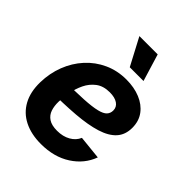

<svg xmlns="http://www.w3.org/2000/svg" viewBox="-215 -880 1014 1014"><g transform="rotate(45 291.5 -373.5)"><path d="M265.6 11.7Q192.9 11.7 139.9 -14.9Q86.9 -41.5 59.1 -92.5Q31.2 -143.6 32.7 -216.3Q34.2 -285.2 57.4 -345.2Q80.6 -405.3 122.3 -451.2Q164.1 -497.1 220.7 -522.9Q277.3 -548.8 344.7 -548.8Q402.8 -548.8 448.5 -530Q494.1 -511.2 520.5 -475.8Q546.9 -440.4 546.9 -390.1Q546.9 -338.4 517.1 -305.4Q487.3 -272.5 429.2 -254.4Q371.1 -236.3 286.4 -229.5Q201.7 -222.7 91.8 -222.7L106.9 -312.5Q200.2 -312.5 259.8 -315.9Q319.3 -319.3 352.3 -327.4Q385.3 -335.4 398.2 -349.4Q411.1 -363.3 411.1 -383.8Q411.1 -409.7 389.6 -424.3Q368.2 -439 330.1 -439Q282.7 -439 252.4 -416Q222.2 -393.1 205.3 -357.9Q188.5 -322.8 181.4 -283.9Q174.3 -245.1 173.8 -212.9Q172.9 -180.7 181.6 -154.5Q190.4 -128.4 213.1 -113.3Q235.8 -98.1 276.4 -98.1Q319.8 -98.1 351.3 -116Q382.8 -133.8 396 -164.6L528.3 -150.9Q501.5 -77.6 432.4 -33Q363.3 11.7 265.6 11.7ZM311 -606.9 230.5 -759.3H367.2L413.6 -606.9Z"/></g></svg>

Font: Inter 18pt
Style: Bold Italic
Weight: 700
Italic angle: -9.3988°
Designer: Rasmus Andersson
Foundry: rsms
Version: Version 4.001;git-66647c0bb